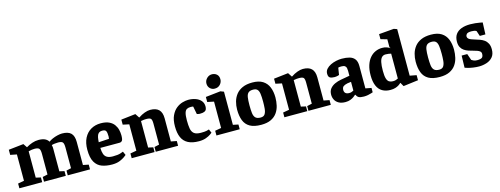

<svg xmlns="http://www.w3.org/2000/svg" viewBox="-19 -1536 6115 2350"><g transform="rotate(-15 3039.0 -361.0)"><path d="M22 0V-60L100 -74V-408L19 -424V-489L209 -510L242 -461Q280 -484 320 -497.5Q360 -511 400 -511Q448 -511 478.5 -497.5Q509 -484 527 -455Q545 -470 575.5 -483.5Q606 -497 640 -505Q674 -513 699 -513Q776 -513 811.5 -478Q847 -443 847 -366V-74L917 -60V0H635V-60L696 -74V-336Q696 -386 682 -402.5Q668 -419 624 -419Q605 -419 580.5 -416Q556 -413 542 -408Q546 -396 547 -382Q548 -368 548 -357V-74L610 -60V0H334V-60L398 -74V-336Q398 -386 383.5 -402.5Q369 -419 325 -419Q309 -419 290 -416.5Q271 -414 249 -408V-74L311 -60V0Z M1196 13Q1123 13 1067 -7.5Q1011 -28 979 -83Q947 -138 947 -240Q947 -327 978 -387.5Q1009 -448 1063.5 -479.5Q1118 -511 1188 -511Q1252 -511 1293 -491.5Q1334 -472 1356.5 -440.5Q1379 -409 1387.5 -373Q1396 -337 1396 -303Q1396 -252 1384 -236.5Q1372 -221 1350 -221H1107Q1108 -174 1119 -142.5Q1130 -111 1157 -96Q1184 -81 1230 -81Q1294 -81 1326 -92Q1358 -103 1362 -105L1383 -58Q1379 -54 1355.5 -36.5Q1332 -19 1292 -3Q1252 13 1196 13ZM1106 -293 1238 -301Q1241 -319 1241 -331Q1241 -378 1231 -398.5Q1221 -419 1185 -419Q1152 -419 1135.5 -401.5Q1119 -384 1113.5 -355.5Q1108 -327 1106 -293Z M1445 0V-60L1524 -74V-408L1445 -425V-489L1628 -510L1662 -458H1666Q1704 -484 1744 -498.5Q1784 -513 1815 -513Q1889 -513 1925 -477Q1961 -441 1961 -367V-74L2033 -60V0H1750V-60L1812 -74V-341Q1812 -387 1799 -402Q1786 -417 1742 -417Q1729 -417 1714 -416Q1699 -415 1673 -410V-74L1735 -60V0Z M2296 13Q2212 13 2159 -15Q2106 -43 2081.5 -98.5Q2057 -154 2057 -238Q2057 -321 2082 -374.5Q2107 -428 2145 -458Q2183 -488 2224 -499.5Q2265 -511 2297 -511Q2346 -511 2388 -496.5Q2430 -482 2456 -452.5Q2482 -423 2482 -378Q2482 -359 2476 -343Q2470 -327 2451 -318Q2432 -309 2391 -309Q2381 -309 2369 -312Q2357 -315 2355 -316L2336 -415Q2332 -417 2324.5 -418Q2317 -419 2303 -419Q2275 -419 2255.5 -408.5Q2236 -398 2226.5 -366Q2217 -334 2217 -271Q2217 -210 2224.5 -167.5Q2232 -125 2259 -103Q2286 -81 2346 -81Q2393 -81 2416 -86Q2439 -91 2449 -95L2469 -49Q2466 -46 2444.5 -30.5Q2423 -15 2385.5 -1Q2348 13 2296 13Z M2519 0V-60L2598 -74V-408L2516 -425V-489L2705 -510L2747 -494V-74L2814 -60V0ZM2649 -559Q2614 -559 2589.5 -583Q2565 -607 2565 -645Q2565 -682 2592.5 -710Q2620 -738 2658 -738Q2694 -738 2719 -716Q2744 -694 2744 -653Q2744 -616 2718 -587.5Q2692 -559 2649 -559Z M3084 16Q2994 16 2941.5 -14.5Q2889 -45 2867 -102.5Q2845 -160 2845 -240Q2845 -291 2858.5 -340Q2872 -389 2902.5 -428Q2933 -467 2984 -490Q3035 -513 3109 -513Q3192 -513 3242 -481Q3292 -449 3314.5 -392.5Q3337 -336 3337 -263Q3337 -211 3325.5 -161Q3314 -111 3285.5 -71Q3257 -31 3208 -7.5Q3159 16 3084 16ZM3100 -72Q3139 -72 3155 -98Q3171 -124 3174.5 -165.5Q3178 -207 3178 -252Q3178 -315 3172.5 -353Q3167 -391 3149.5 -408.5Q3132 -426 3096 -426Q3056 -426 3036.5 -408.5Q3017 -391 3011 -353Q3005 -315 3005 -252Q3005 -192 3010 -152Q3015 -112 3035.5 -92Q3056 -72 3100 -72Z M3380 0V-60L3459 -74V-408L3380 -425V-489L3563 -510L3597 -458H3601Q3639 -484 3679 -498.5Q3719 -513 3750 -513Q3824 -513 3860 -477Q3896 -441 3896 -367V-74L3968 -60V0H3685V-60L3747 -74V-341Q3747 -387 3734 -402Q3721 -417 3677 -417Q3664 -417 3649 -416Q3634 -415 3608 -410V-74L3670 -60V0Z M4152 14Q4100 14 4067 -5Q4034 -24 4019 -54Q4004 -84 4004 -118Q4004 -165 4028 -194.5Q4052 -224 4089.5 -241Q4127 -258 4167 -265L4280 -285V-348Q4280 -366 4276.5 -383Q4273 -400 4259 -410.5Q4245 -421 4214 -421Q4196 -421 4187.5 -419.5Q4179 -418 4174 -416L4160 -327Q4158 -326 4140.5 -321Q4123 -316 4100 -316Q4062 -316 4042.5 -328.5Q4023 -341 4023 -379Q4023 -413 4044.5 -437.5Q4066 -462 4099.5 -478.5Q4133 -495 4171 -503Q4209 -511 4242 -511Q4299 -511 4341 -499Q4383 -487 4406 -456Q4429 -425 4429 -368V-85L4503 -71V-16Q4500 -15 4482.5 -9Q4465 -3 4439.5 2Q4414 7 4387 7Q4340 7 4320.5 -5Q4301 -17 4292 -41H4285Q4278 -34 4260 -20.5Q4242 -7 4215 3.5Q4188 14 4152 14ZM4225 -81Q4241 -81 4254 -85.5Q4267 -90 4280 -97V-208Q4225 -203 4200 -192Q4175 -181 4168.5 -166.5Q4162 -152 4162 -137Q4162 -81 4225 -81Z M4722 13Q4663 13 4620 -12Q4577 -37 4554.5 -89.5Q4532 -142 4532 -222Q4532 -295 4549.5 -349Q4567 -403 4597.5 -439Q4628 -475 4668.5 -493Q4709 -511 4755 -511Q4789 -511 4812.5 -502Q4836 -493 4850 -482L4853 -485L4844 -492V-596L4763 -619V-683L4953 -699L4993 -685V-95L5077 -79V-15L4888 9L4861 -39H4858Q4847 -27 4828.5 -15Q4810 -3 4784 5Q4758 13 4722 13ZM4779 -82Q4801 -82 4816 -87Q4831 -92 4844 -99V-414Q4829 -418 4811.5 -420.5Q4794 -423 4774 -423Q4746 -423 4727.5 -405Q4709 -387 4700 -346Q4691 -305 4691 -236Q4691 -173 4701 -139.5Q4711 -106 4731 -94Q4751 -82 4779 -82Z M5347 16Q5257 16 5204.5 -14.5Q5152 -45 5130 -102.5Q5108 -160 5108 -240Q5108 -291 5121.5 -340Q5135 -389 5165.5 -428Q5196 -467 5247 -490Q5298 -513 5372 -513Q5455 -513 5505 -481Q5555 -449 5577.5 -392.5Q5600 -336 5600 -263Q5600 -211 5588.5 -161Q5577 -111 5548.5 -71Q5520 -31 5471 -7.5Q5422 16 5347 16ZM5363 -72Q5402 -72 5418 -98Q5434 -124 5437.5 -165.5Q5441 -207 5441 -252Q5441 -315 5435.5 -353Q5430 -391 5412.5 -408.5Q5395 -426 5359 -426Q5319 -426 5299.5 -408.5Q5280 -391 5274 -353Q5268 -315 5268 -252Q5268 -192 5273 -152Q5278 -112 5298.5 -92Q5319 -72 5363 -72Z M5845 16Q5808 16 5771 10.5Q5734 5 5706 -2.5Q5678 -10 5667 -15L5671 -168H5742L5770 -87Q5776 -83 5794 -73.5Q5812 -64 5841 -64Q5888 -64 5903.5 -78Q5919 -92 5919 -124Q5919 -144 5906 -155.5Q5893 -167 5871 -174.5Q5849 -182 5823 -189Q5795 -196 5766.5 -205.5Q5738 -215 5713.5 -231.5Q5689 -248 5674 -275.5Q5659 -303 5659 -346Q5659 -403 5685 -439.5Q5711 -476 5758.5 -493.5Q5806 -511 5870 -511Q5902 -511 5934 -507.5Q5966 -504 5991 -499.5Q6016 -495 6025 -493L6019 -343H5948L5925 -411Q5911 -419 5896 -421.5Q5881 -424 5864 -424Q5817 -424 5803 -409.5Q5789 -395 5789 -379Q5789 -361 5801.5 -349.5Q5814 -338 5835 -330.5Q5856 -323 5881 -315Q5909 -307 5938.5 -296.5Q5968 -286 5992.5 -268.5Q6017 -251 6032.5 -221.5Q6048 -192 6048 -147Q6048 -85 6017.5 -49.5Q5987 -14 5940 1Q5893 16 5845 16Z"/></g></svg>

Font: Faustina ExtraBold
Style: Regular
Weight: 800
Designer: Alfonso Garcia
Foundry: http://www.omnibus-type.com
Version: Version 1.200